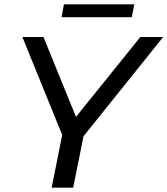

<svg xmlns="http://www.w3.org/2000/svg" viewBox="-20 -872 778 892"><path d="M368 -239 320 0H220L269 -245L84 -700H182L333 -329L632 -700H738ZM277 -852H604L592 -792H266Z"/></svg>

Font: Idrija
Style: Italic
Weight: 500
Italic angle: -11.3°
Designer: Julieta Ulanovsky
Foundry: Julieta Ulanovsky
Version: Version 7.200